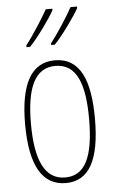

<svg xmlns="http://www.w3.org/2000/svg" viewBox="-55 -804 512 852"><g transform="rotate(-5 201.5 -378.0)"><path d="M321 -759V-766H292C273 -731 226 -656 192 -614V-606H208C246 -645 305 -729 321 -759ZM211 -759V-766H182C162 -731 118 -660 82 -614V-606H98C136 -645 195 -729 211 -759ZM357 -264C357 -433 315 -537 202 -537C96 -537 46 -444 46 -266C46 -80 100 10 204 10C306 10 357 -77 357 -264ZM72 -266C72 -424 110 -512 202 -512C298 -512 331 -418 331 -265C331 -94 291 -15 203 -15C113 -15 72 -102 72 -266Z"/></g></svg>

Font: Noto Sans Myanmar UI ExtraCondensed Thin
Style: Regular
Weight: 100
Width: 2
Designer: Monotype Design Team
Foundry: Monotype Imaging Inc.
Version: Version 2.103